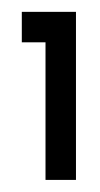

<svg xmlns="http://www.w3.org/2000/svg" viewBox="-20 -770 168 324"><path d="M108.2 -466.4H56.8V-698.6H16.8V-750H108.2Z"/></svg>

Font: Spartan MB SemBd
Style: Regular
Weight: 600
Designer: Matt Bailey, Mirko Velimirovic
Foundry: Matt Bailey
Version: Version 1.005